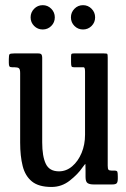

<svg xmlns="http://www.w3.org/2000/svg" viewBox="-20 -732 502 762"><path d="M60 -166V-442Q60 -457 55.2 -461Q50.5 -465 38.5 -465H29.5Q20 -465 17.5 -468.5Q15 -472 15 -482.5V-497Q15 -513.5 18 -516.8Q21 -520 37 -520H131Q141.5 -520 144.5 -515.8Q147.5 -511.5 147.5 -503.5V-167Q147.5 -111.5 161.8 -81.8Q176 -52 214 -52Q243 -52 266.5 -72Q290 -92 303.8 -125Q317.5 -158 317.5 -197V-448Q317.5 -465 312 -465H274.5Q266 -465 264 -468.5Q262 -472 262 -486V-508Q262 -516.5 264 -518.2Q266 -520 274 -520H391.5Q404 -520 405.8 -518Q407.5 -516 407.5 -503V-74.5Q407.5 -62 410.5 -58.5Q413.5 -55 422.5 -55H433.5Q444 -55 445.8 -50.2Q447.5 -45.5 447.5 -31V-23.5Q447.5 -9.5 443.2 -4.8Q439 0 426 0H351Q336 0 327.8 -5.2Q319.5 -10.5 319.5 -29.5V-53Q319.5 -78.5 319 -80.8Q318.5 -83 307 -67Q289.5 -41 257.2 -15.5Q225 10 184.5 10Q133.5 10 106.8 -11.8Q80 -33.5 70 -73Q60 -112.5 60 -166ZM309.5 -615Q289.5 -615 275.5 -629Q261.5 -643 261.5 -663Q261.5 -683 275.5 -697.2Q289.5 -711.5 309.5 -711.5Q329.5 -711.5 343.5 -697.2Q357.5 -683 357.5 -663Q357.5 -643 343.5 -629Q329.5 -615 309.5 -615ZM149.5 -615Q129.5 -615 115.5 -629Q101.5 -643 101.5 -663Q101.5 -683 115.5 -697.2Q129.5 -711.5 149.5 -711.5Q169.5 -711.5 183.5 -697.2Q197.5 -683 197.5 -663Q197.5 -643 183.5 -629Q169.5 -615 149.5 -615Z"/></svg>

Font: Besley* Condensed
Style: Regular
Weight: 400
Width: 3
Designer: Owen Earl
Foundry: indestructible type*
Version: Version 3.000; ttfautohint (v1.8.3)